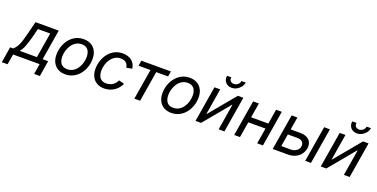

<svg xmlns="http://www.w3.org/2000/svg" viewBox="-74 -1659 5349 2721"><g transform="rotate(20 2600.5 -298.0)"><path d="M-52.7 156.7 -13.7 -80.6H31.2Q50.8 -97.7 66.4 -117.7Q82 -137.7 95.7 -165.5Q109.4 -193.4 122.3 -232.9Q135.3 -272.5 148.9 -328.1L202.1 -539.1H552.7L476.6 -80.6H559.6L521 156.7H434.6L460.4 0H60.1L34.2 156.7ZM129.9 -80.6H390.1L453.1 -459H267.6L234.4 -328.1Q211.9 -242.7 188.2 -180.4Q164.6 -118.2 129.9 -80.6Z M848.1 11.7Q782.7 11.7 735.6 -15.9Q688.5 -43.5 663.1 -93.3Q637.7 -143.1 637.7 -209.5Q637.7 -273.9 658 -334.2Q678.2 -394.5 716.3 -442.6Q754.4 -490.7 808.3 -518.8Q862.3 -546.9 929.7 -546.9Q995.1 -546.9 1042.5 -519.5Q1089.8 -492.2 1115.2 -442.4Q1140.6 -392.6 1140.6 -325.2Q1140.6 -259.8 1120.1 -199.5Q1099.6 -139.2 1061.3 -91.6Q1022.9 -43.9 969 -16.1Q915 11.7 848.1 11.7ZM850.1 -65.9Q899.9 -65.9 938 -89.1Q976.1 -112.3 1001.7 -150.1Q1027.3 -188 1040.3 -233.6Q1053.2 -279.3 1053.2 -323.7Q1053.2 -365.7 1040 -398.4Q1026.9 -431.2 999 -450.2Q971.2 -469.2 927.2 -469.2Q877.9 -469.2 840.3 -446.3Q802.7 -423.3 776.9 -385.3Q751 -347.2 737.8 -301.3Q724.6 -255.4 724.6 -210Q724.6 -147.9 754.6 -106.9Q784.7 -65.9 850.1 -65.9Z M1436.5 11.7Q1371.1 11.7 1324 -15.6Q1276.9 -43 1251.5 -92.8Q1226.1 -142.6 1226.1 -209Q1226.1 -272.9 1246.1 -333.3Q1266.1 -393.6 1304.2 -441.9Q1342.3 -490.2 1396.2 -518.6Q1450.2 -546.9 1518.1 -546.9Q1559.6 -546.9 1594.2 -535.9Q1628.9 -524.9 1654.8 -503.9Q1680.7 -482.9 1696.8 -453.6Q1712.9 -424.3 1716.3 -387.7L1630.9 -373Q1628.9 -394.5 1620.6 -412.1Q1612.3 -429.7 1597.9 -442.4Q1583.5 -455.1 1563.2 -462.2Q1543 -469.2 1516.1 -469.2Q1466.8 -469.2 1429 -446.3Q1391.1 -423.3 1365.2 -385.5Q1339.4 -347.7 1326.2 -301.8Q1313 -255.9 1313 -210.4Q1313 -168.9 1326.2 -136.2Q1339.4 -103.5 1367.2 -84.7Q1395 -65.9 1438.5 -65.9Q1466.8 -65.9 1491.7 -73.7Q1516.6 -81.5 1537.1 -95.5Q1557.6 -109.4 1572.8 -128.2Q1587.9 -147 1597.7 -169.4L1679.7 -147.5Q1664.1 -110.8 1639.2 -81.5Q1614.3 -52.2 1582.5 -31.5Q1550.8 -10.7 1513.7 0.5Q1476.6 11.7 1436.5 11.7Z M1889.2 0 1965.3 -459H1785.6L1798.8 -539.1H2244.1L2231 -459H2052.2L1976.1 0Z M2446.8 11.7Q2381.3 11.7 2334.2 -15.9Q2287.1 -43.5 2261.7 -93.3Q2236.3 -143.1 2236.3 -209.5Q2236.3 -273.9 2256.6 -334.2Q2276.9 -394.5 2314.9 -442.6Q2353 -490.7 2407 -518.8Q2460.9 -546.9 2528.3 -546.9Q2593.8 -546.9 2641.1 -519.5Q2688.5 -492.2 2713.9 -442.4Q2739.3 -392.6 2739.3 -325.2Q2739.3 -259.8 2718.8 -199.5Q2698.2 -139.2 2659.9 -91.6Q2621.6 -43.9 2567.6 -16.1Q2513.7 11.7 2446.8 11.7ZM2448.7 -65.9Q2498.5 -65.9 2536.6 -89.1Q2574.7 -112.3 2600.3 -150.1Q2626 -188 2638.9 -233.6Q2651.9 -279.3 2651.9 -323.7Q2651.9 -365.7 2638.7 -398.4Q2625.5 -431.2 2597.7 -450.2Q2569.8 -469.2 2525.9 -469.2Q2476.6 -469.2 2439 -446.3Q2401.4 -423.3 2375.5 -385.3Q2349.6 -347.2 2336.4 -301.3Q2323.2 -255.4 2323.2 -210Q2323.2 -147.9 2353.3 -106.9Q2383.3 -65.9 2448.7 -65.9Z M3247.6 0H3160.2L3225.1 -391.6H3219.7L2895 0H2811.5L2900.9 -539.1H2987.8L2922.9 -146.5H2927.7L3253.4 -539.1H3336.4ZM3130.4 -615.7Q3091.3 -615.7 3062.3 -634Q3033.2 -652.3 3019.8 -683.6Q3006.3 -714.8 3012.7 -753.4H3076.7Q3071.3 -719.7 3089.4 -698.7Q3107.4 -677.7 3141.1 -677.7Q3163.6 -677.7 3182.6 -687.3Q3201.7 -696.8 3214.6 -713.9Q3227.5 -731 3231 -753.4H3294.9Q3288.6 -714.8 3264.4 -683.6Q3240.2 -652.3 3205.3 -634Q3170.4 -615.7 3130.4 -615.7Z M3813.5 -317.4 3799.8 -236.8H3500.5L3513.7 -317.4ZM3571.3 -539.1 3481.9 0H3395L3484.4 -539.1ZM3917 -539.1 3828.1 0H3741.2L3830.6 -539.1Z M4106.9 -347.7H4264.2Q4327.1 -347.7 4367.9 -325.4Q4408.7 -303.2 4425.5 -264.4Q4442.4 -225.6 4434.1 -175.8Q4425.8 -126 4395.8 -86.2Q4365.7 -46.4 4317.9 -23.2Q4270 0 4207.5 0H3975.6L4064.9 -539.1H4151.9L4075.7 -80.6H4218.3Q4268.6 -80.6 4304.2 -106.4Q4339.8 -132.3 4346.2 -172.9Q4353 -214.4 4327.6 -240.7Q4302.2 -267.1 4252 -267.1H4093.3ZM4465.8 0 4555.2 -539.1H4642.1L4552.7 0Z M5136.2 0H5048.8L5113.8 -391.6H5108.4L4783.7 0H4700.2L4789.6 -539.1H4876.5L4811.5 -146.5H4816.4L5142.1 -539.1H5225.1ZM5019 -615.7Q4980 -615.7 4950.9 -634Q4921.9 -652.3 4908.4 -683.6Q4895 -714.8 4901.4 -753.4H4965.3Q4960 -719.7 4978 -698.7Q4996.1 -677.7 5029.8 -677.7Q5052.2 -677.7 5071.3 -687.3Q5090.3 -696.8 5103.3 -713.9Q5116.2 -731 5119.6 -753.4H5183.6Q5177.2 -714.8 5153.1 -683.6Q5128.9 -652.3 5094 -634Q5059.1 -615.7 5019 -615.7Z"/></g></svg>

Font: Inter 18pt
Style: Italic
Weight: 400
Italic angle: -9.3988°
Designer: Rasmus Andersson
Foundry: rsms
Version: Version 4.001;git-66647c0bb